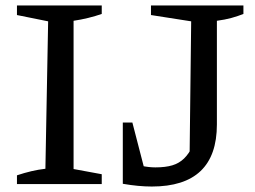

<svg xmlns="http://www.w3.org/2000/svg" viewBox="-20 -673 932 702"><path d="M42 0V-32Q69 -41 94.5 -47Q120 -53 146 -56L156 -595L42 -618V-653H352V-622Q329 -614 302.5 -607.5Q276 -601 249 -597V-55L352 -36V0ZM429 -1 440 -83Q471 -72 498 -66.5Q525 -61 548 -61Q585 -61 610 -68.5Q635 -76 653 -93.5Q671 -111 684 -139L673 -85L679 -595L532 -618V-653H870V-622Q850 -614 826.5 -607.5Q803 -601 773 -597V-218Q773 9 535 9Q511 9 484.5 6.5Q458 4 429 -1ZM429 -1V-225H464L522 -1Z"/></svg>

Font: Piazzolla 24pt Medium
Style: Regular
Weight: 500
Designer: Juan Pablo del Peral
Foundry: Huerta Tipografica
Version: Version 2.005